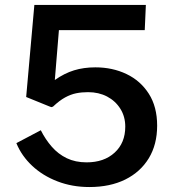

<svg xmlns="http://www.w3.org/2000/svg" viewBox="-20 -743 699 774"><path d="M118.5 -723H568L563.5 -621.5H217.5L201 -420.5Q239.5 -447.5 278.5 -459.5Q317.5 -471.5 364.5 -471.5Q433.5 -471.5 490 -444.5Q546.5 -417.5 580 -365Q613.5 -312.5 613.5 -236.5Q613.5 -160.5 579.8 -105Q546 -49.5 484.8 -19.2Q423.5 11 340 11Q271 11 211.8 -11.8Q152.5 -34.5 109.8 -74.5Q67 -114.5 46 -166L144.5 -218Q163 -181 188.8 -151.5Q214.5 -122 249.2 -105.2Q284 -88.5 329 -88.5Q399.5 -88.5 442.2 -127.8Q485 -167 485 -232.5Q485 -273 465.2 -304.5Q445.5 -336 411.8 -353.8Q378 -371.5 335 -371.5Q309.5 -371.5 287.2 -367Q265 -362.5 242.5 -350.2Q220 -338 194 -313.5Q189 -311 186.8 -311.2Q184.5 -311.5 179 -314L85.5 -352Z"/></svg>

Font: Public Sans SemiBold
Style: Regular
Weight: 600
Designer: The Public Sans Project Authors: Dan O. Williams and USWDS (Libre Franklin designed by Pablo Impallari and Rodrigo Fuenz
Version: Version 1.007